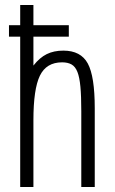

<svg xmlns="http://www.w3.org/2000/svg" viewBox="-20 -750 461 770"><path d="M61 0H114V-268Q114 -393 140 -446.5Q166 -500 229 -500Q252 -500 267 -491.5Q282 -483 290.5 -461.5Q299 -440 302.5 -402Q306 -364 306 -304V0H360V-316Q360 -444 332 -495.5Q304 -547 234 -547Q196 -547 167.5 -533Q139 -519 114 -487V-730H61ZM16 -603H256V-649H16Z"/></svg>

Font: Secuela Light
Style: Regular
Weight: 300
Designer: Fernando Haro
Foundry: deFharo
Version: Version 1.708